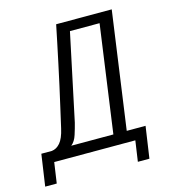

<svg xmlns="http://www.w3.org/2000/svg" viewBox="-126 -677 779 870"><g transform="rotate(-15 263.5 -242.0)"><path d="M-21.2 106.9 0.5 -41.6H49Q71.7 -43.6 89.2 -63.9Q106.7 -84.2 116.8 -129.3Q126.8 -173.3 137.7 -221Q148.7 -268.8 159.4 -317.5Q170.1 -366.3 180.4 -414.5Q190.7 -462.7 200 -507.5Q209.3 -552.3 217.2 -591H477.9L401.1 -41.6H489.4L467.7 106.9H413.5L427.6 9.9H47.1L33 106.9ZM140.8 -41.6H338.4L408.5 -544.8H269.5L183.5 -138.5Q177.3 -113.7 168.1 -84.9Q159 -56 140.8 -41.6Z"/></g></svg>

Font: Alumni Sans Thin
Style: Italic
Weight: 100
Italic angle: -8°
Designer: Robert E. Leuschke
Foundry: Robert E. Leuschke
Version: Version 1.016